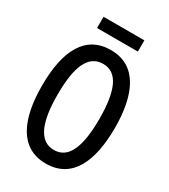

<svg xmlns="http://www.w3.org/2000/svg" viewBox="-211 -968 952 1079"><g transform="rotate(30 265.0 -428.5)"><path d="M134 -794H399V-867H134ZM265 10C436 10 502 -143 502 -358C502 -573 434 -726 265 -726C102 -726 28 -591 28 -359C28 -146 93 10 265 10ZM266 -79C171 -79 129 -179 129 -358C129 -536 167 -637 266 -637C360 -637 401 -539 401 -358C401 -178 361 -79 266 -79Z"/></g></svg>

Font: Noto Sans Mono Condensed Medium
Style: Regular
Weight: 500
Width: 3
Designer: Monotype Design Team
Foundry: Monotype Imaging Inc.
Version: Version 2.014